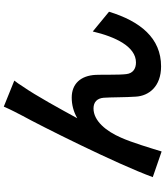

<svg xmlns="http://www.w3.org/2000/svg" viewBox="52 -900 895 1040"><g transform="rotate(-90 500.0 -380.5)"><path d="M583 -751 442 -808C424 -766 406 -734 393 -708C341 -614 132 -198 60 -1L199 47C215 -5 248 -116 274 -173C309 -254 365 -322 432 -322C467 -322 487 -302 490 -267C493 -227 492 -147 496 -93C500 -22 551 44 660 44C813 44 904 -68 956 -238L849 -326C820 -203 767 -92 681 -92C649 -92 622 -107 618 -145C613 -187 616 -266 614 -310C610 -392 565 -440 491 -440C453 -440 416 -431 379 -410C427 -498 502 -635 551 -705C562 -722 573 -739 583 -751Z"/></g></svg>

Font: Noto Sans Japanese Bold
Style: Bold
Weight: 700
Designer: Ryoko NISHIZUKA (kana & ideographs); Paul D. Hunt (Latin, Greek & Cyrillic); Wenlong ZHANG (bopomofo); Sandoll Communica
Foundry: Adobe Systems Incorporated
Version: Version 1.000;PS 1;hotconv 1.0.78;makeotf.lib2.5.61930